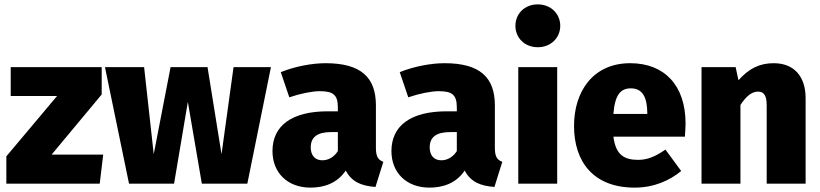

<svg xmlns="http://www.w3.org/2000/svg" viewBox="-20 -840 3749 878"><path d="M445 -533H29V-401H241L9 -125V0H436L452 -133H216L445 -408Z M1219 -533H1048L993 -135L929 -533H760L683 -135L639 -533H460L570 0H776L839 -374L903 0H1111Z M1699 -164V-358C1699 -486 1631 -551 1469 -551C1409 -551 1330 -537 1264 -510L1303 -395C1356 -413 1409 -423 1442 -423C1503 -423 1525 -407 1525 -349V-331H1479C1315 -331 1226 -266 1226 -149C1226 -51 1294 18 1400 18C1462 18 1522 -2 1561 -60C1588 -9 1631 10 1697 15L1733 -100C1709 -109 1699 -124 1699 -164ZM1454 -107C1420 -107 1401 -130 1401 -166C1401 -213 1431 -236 1495 -236H1525V-149C1509 -124 1484 -107 1454 -107Z M2243 -164V-358C2243 -486 2175 -551 2013 -551C1953 -551 1874 -537 1808 -510L1847 -395C1900 -413 1953 -423 1986 -423C2047 -423 2069 -407 2069 -349V-331H2023C1859 -331 1770 -266 1770 -149C1770 -51 1838 18 1944 18C2006 18 2066 -2 2105 -60C2132 -9 2175 10 2241 15L2277 -100C2253 -109 2243 -124 2243 -164ZM1998 -107C1964 -107 1945 -130 1945 -166C1945 -213 1975 -236 2039 -236H2069V-149C2053 -124 2028 -107 1998 -107Z M2439 -820C2379 -820 2337 -777 2337 -722C2337 -667 2379 -624 2439 -624C2499 -624 2542 -667 2542 -722C2542 -777 2499 -820 2439 -820ZM2528 -533H2350V0H2528Z M3115 -275C3115 -451 3017 -551 2862 -551C2692 -551 2605 -422 2605 -264C2605 -99 2695 18 2882 18C2971 18 3043 -15 3095 -58L3023 -156C2977 -124 2940 -109 2899 -109C2837 -109 2796 -129 2785 -215H3112C3113 -233 3115 -258 3115 -275ZM2940 -319H2785C2792 -407 2818 -436 2865 -436C2922 -436 2939 -389 2940 -325Z M3518 -551C3453 -551 3404 -526 3357 -473L3344 -533H3188V0H3366V-360C3392 -400 3418 -421 3446 -421C3470 -421 3486 -408 3486 -359V0H3664V-391C3664 -493 3609 -551 3518 -551Z"/></svg>

Font: Fira Sans ExtraBold
Style: Regular
Weight: 800
Designer: bBox Type GmbH & Carrois Corporate GbR & Edenspiekermann AG
Foundry: bBox Type GmbH & Carrois Corporate GbR & Edenspiekermann AG
Version: Version 4.300;PS 004.300;hotconv 1.0.88;makeotf.lib2.5.64775